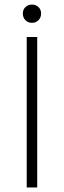

<svg xmlns="http://www.w3.org/2000/svg" viewBox="-20 -821 280 841"><path d="M97 0V-659H143V0ZM80 -762Q80 -779 91.5 -790Q103 -801 120 -801Q137 -801 148.5 -790Q160 -779 160 -762Q160 -744 148.5 -732.5Q137 -721 120 -721Q103 -721 91.5 -732.5Q80 -744 80 -762Z"/></svg>

Font: Toshiba Sans Light
Style: Regular
Weight: 300
Designer: Paul D. Hunt
Foundry: Toshiba Corporation
Version: Version 2.020;PS 2.0;hotconv 1.0.86;makeotf.lib2.5.63406